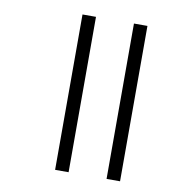

<svg xmlns="http://www.w3.org/2000/svg" viewBox="-73 -689 709 757"><g transform="rotate(10 281.5 -311.0)"><path d="M403 0V-622H457V0ZM197 0V-622H251V0Z"/></g></svg>

Font: Noto Sans Bengali UI Light
Style: Regular
Weight: 300
Designer: Jelle Bosma - Monotype Design Team
Foundry: Monotype Imaging Inc.
Version: Version 2.003; ttfautohint (v1.8.4.7-5d5b)